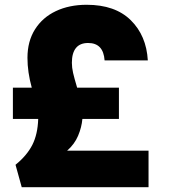

<svg xmlns="http://www.w3.org/2000/svg" viewBox="-20 -779 711 804"><path d="M602 -148V5H71L45 -89Q93 -128 115.5 -172.5Q138 -217 140 -281H34V-412H113Q95 -477 95 -537Q95 -606 126.5 -656Q158 -706 214 -732.5Q270 -759 343 -759Q462 -759 527.5 -694.5Q593 -630 599 -526H418Q413 -599 349 -599Q315 -599 298 -578Q281 -557 281 -516Q281 -496 286 -474Q291 -452 303 -412H478V-281H325Q322 -246 307 -210.5Q292 -175 261 -148Z"/></svg>

Font: DVN-Poppins ExtBd
Style: Regular
Weight: 800
Designer: Ninad Kale (Devanagari), Jonny Pinhorn (Latin)
Foundry: Indian Type Foundry
Version: 4.004